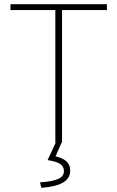

<svg xmlns="http://www.w3.org/2000/svg" viewBox="-20 -680 560 916"><path d="M244 0H246L207 84C261 92 285 106 285 136C285 166 259 184 171 190L177 216C267 210 315 184 315 134C315 94 287 76 245 66L274 0H276V-632H490V-660H30V-632H244Z"/></svg>

Font: Source Sans Pro ExtraLight
Style: Regular
Weight: 200
Designer: Paul D. Hunt
Foundry: Adobe Systems Incorporated
Version: Version 3.006;hotconv 1.0.111;makeotfexe 2.5.65597